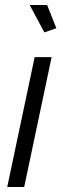

<svg xmlns="http://www.w3.org/2000/svg" viewBox="-20 -750 253 770"><path d="M119 -521H187L77 0H9ZM99 -730H169L206 -637L158 -620Z"/></svg>

Font: Raleway
Style: Italic
Weight: 400
Italic angle: -12°
Designer: Matt McInerney, Pablo Impallari, Rodrigo Fuenzalida
Foundry: Matt McInerney, Pablo Impallari, Rodrigo Fuenzalida
Version: Version 4.026